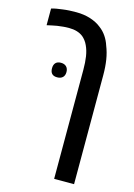

<svg xmlns="http://www.w3.org/2000/svg" viewBox="-131 -707 708 1014"><g transform="rotate(15 223.0 -200.0)"><path d="M270.5 240.2V-355.5Q270.5 -396.5 265.6 -428.2Q260.7 -460 249 -484.9Q243.2 -498 235.1 -508.5Q227.1 -519 218.3 -526.4Q189 -549.8 140.6 -549.8Q123 -549.8 108.6 -548.3Q94.2 -546.9 76.2 -544.4Q64.5 -542.5 49.8 -539.3Q35.2 -536.1 22 -533.2V-624.5Q35.2 -628.4 50.5 -631.1Q65.9 -633.8 82.5 -635.7Q100.1 -638.2 118.4 -639.2Q136.7 -640.1 156.2 -640.1Q198.7 -640.1 234.1 -628.7Q269.5 -617.2 293.5 -597.7Q314.9 -582 330.3 -559.3Q345.7 -536.6 354 -510.3Q367.2 -477.5 373.3 -439.7Q379.4 -401.9 379.4 -355.5V240.2ZM146.5 -281.7Q108.4 -281.7 108.4 -321.3Q108.4 -340.8 118.4 -351.1Q128.4 -361.3 147 -361.3Q166 -361.3 176.8 -350.6Q187.5 -339.8 187.5 -321.3Q187.5 -302.2 176.8 -292Q166 -281.7 146.5 -281.7Z"/></g></svg>

Font: Open Sans SemiCondensed SemiBold
Style: Regular
Weight: 600
Width: 4
Designer: Monotype Design Team
Foundry: Monotype Imaging Inc.
Version: Version 3.000